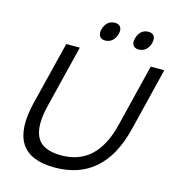

<svg xmlns="http://www.w3.org/2000/svg" viewBox="-144 -1155 1183 1287"><g transform="rotate(15 447.5 -511.0)"><path d="M895 -810 787 -371Q692 10 353 10Q13 10 106 -371L215 -810H309L201 -372Q166 -230 205 -155Q244 -80 375 -80Q620 -80 693 -372L801 -810ZM461 -900Q432 -900 421 -918Q410 -936 417 -966Q425 -996 444.5 -1014Q464 -1032 493 -1032Q522 -1032 533.5 -1014Q545 -996 537 -966Q529 -936 509 -918Q489 -900 461 -900ZM770 -966Q762 -936 742 -918Q722 -900 693 -900Q664 -900 653 -918Q642 -936 650 -966Q658 -996 677.5 -1014Q697 -1032 726 -1032Q755 -1032 766 -1014Q777 -996 770 -966Z"/></g></svg>

Font: Sinkin Sans 400 Italic
Style: Italic
Weight: 400
Italic angle: -112°
Designer: Keith Bates
Foundry: K-Type
Version: Sinkin Sans (version 1.0)  by Keith Bates   •   © 2014   www